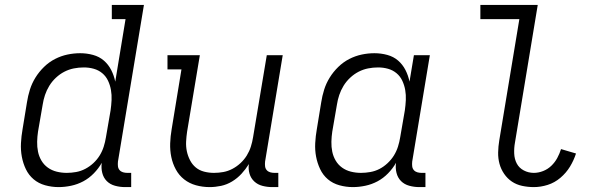

<svg xmlns="http://www.w3.org/2000/svg" viewBox="-20 -755 2440 783"><path d="M219 8Q191 8 164 0.5Q137 -7 117 -24Q97 -41 85.5 -65Q74 -89 69 -116Q64 -143 65.5 -171.5Q67 -200 72 -228L90 -338Q94 -364 102 -389.5Q110 -415 124.5 -438.5Q139 -462 159.5 -482Q180 -502 204.5 -514.5Q229 -527 255 -532.5Q281 -538 307 -538Q334 -538 359.5 -531Q385 -524 403.5 -508Q422 -492 433.5 -469.5Q445 -447 450 -422L492 -677H436V-735H567L461 -96Q460 -86 461 -77Q462 -68 467.5 -61.5Q473 -55 481.5 -52.5Q490 -50 499 -50H515V8H490Q469 8 449 2.5Q429 -3 415.5 -16.5Q402 -30 397 -50Q392 -70 395 -91Q382 -68 362.5 -48Q343 -28 319.5 -15.5Q296 -3 270 2.5Q244 8 219 8ZM252 -50Q252 -50 252 -50Q252 -50 252 -50Q271 -50 290.5 -53.5Q310 -57 328 -66.5Q346 -76 361 -90Q376 -104 386.5 -121Q397 -138 403 -157Q409 -176 412 -195L431 -305Q434 -326 435 -347Q436 -368 432.5 -388Q429 -408 420.5 -426Q412 -444 397 -456.5Q382 -469 362.5 -474.5Q343 -480 322 -480Q301 -480 281 -476Q261 -472 242.5 -462.5Q224 -453 208 -438Q192 -423 181 -405Q170 -387 163.5 -367.5Q157 -348 154 -328L135 -218Q132 -198 131.5 -177Q131 -156 135 -136.5Q139 -117 149 -100Q159 -83 175 -71.5Q191 -60 211 -55Q231 -50 252 -50Z M835 8Q806 8 779 0.5Q752 -7 731 -23.5Q710 -40 697 -64Q684 -88 678.5 -115Q673 -142 674 -170.5Q675 -199 680 -228L720 -472H663V-530H795L743 -218Q740 -198 739 -177.5Q738 -157 742 -138Q746 -119 755 -101.5Q764 -84 778.5 -72Q793 -60 812.5 -55Q832 -50 852 -50Q852 -50 852.5 -50Q853 -50 853 -50Q872 -50 891 -53.5Q910 -57 928 -66.5Q946 -76 961 -90Q976 -104 986.5 -121Q997 -138 1003 -157Q1009 -176 1012 -195L1068 -530H1133L1061 -96Q1060 -86 1061 -77Q1062 -68 1067.5 -61.5Q1073 -55 1081.5 -52.5Q1090 -50 1099 -50H1115V8H1090Q1070 8 1050.5 3Q1031 -2 1017 -15Q1003 -28 997.5 -47Q992 -66 995 -86Q982 -65 965 -46.5Q948 -28 926.5 -15Q905 -2 881.5 3Q858 8 835 8Z M1419 8Q1391 8 1364 0.5Q1337 -7 1317 -24Q1297 -41 1285.5 -65.5Q1274 -90 1269 -116.5Q1264 -143 1265.5 -171.5Q1267 -200 1272 -228L1290 -338Q1294 -364 1302 -389.5Q1310 -415 1324.5 -438.5Q1339 -462 1359.5 -482Q1380 -502 1404.5 -514.5Q1429 -527 1455 -532.5Q1481 -538 1507 -538Q1534 -538 1559.5 -531Q1585 -524 1603.5 -508Q1622 -492 1633.5 -469.5Q1645 -447 1650 -422L1668 -530H1733L1661 -96Q1660 -86 1661 -77Q1662 -68 1667.5 -61.5Q1673 -55 1681.5 -52.5Q1690 -50 1699 -50H1715V8H1690Q1669 8 1649 2.5Q1629 -3 1615.5 -16.5Q1602 -30 1597 -50Q1592 -70 1595 -91Q1582 -68 1562.5 -48Q1543 -28 1519.5 -15.5Q1496 -3 1470 2.5Q1444 8 1419 8ZM1452 -50Q1471 -50 1490.5 -53.5Q1510 -57 1527.5 -66Q1545 -75 1560.5 -89.5Q1576 -104 1586.5 -121Q1597 -138 1603 -157Q1609 -176 1612 -195L1631 -305Q1634 -326 1635 -347Q1636 -368 1632.5 -388Q1629 -408 1620.5 -426Q1612 -444 1597 -456.5Q1582 -469 1562.5 -474.5Q1543 -480 1522 -480Q1501 -480 1481 -476Q1461 -472 1442.5 -462.5Q1424 -453 1408 -438Q1392 -423 1381 -405Q1370 -387 1363.5 -367.5Q1357 -348 1354 -328L1335 -218Q1332 -198 1331.5 -177Q1331 -156 1335 -136.5Q1339 -117 1349 -100Q1359 -83 1375 -71.5Q1391 -60 1411 -55Q1431 -50 1452 -50Z M2157 8Q2133 8 2109.5 3Q2086 -2 2067.5 -14.5Q2049 -27 2036 -46Q2023 -65 2017 -87Q2011 -109 2011.5 -133.5Q2012 -158 2016 -182L2098 -677H1939V-735H2173L2080 -173Q2076 -151 2077 -128.5Q2078 -106 2087.5 -88Q2097 -70 2116 -60Q2135 -50 2157 -50Q2176 -50 2195 -57.5Q2214 -65 2228.5 -79Q2243 -93 2252.5 -110.5Q2262 -128 2268 -147L2329 -129Q2320 -101 2304.5 -75.5Q2289 -50 2265.5 -30Q2242 -10 2213.5 -1Q2185 8 2157 8Z"/></svg>

Font: Iosevka Curly Slab LtEx
Style: Italic
Weight: 300
Width: 7
Italic angle: -9°
Monospace: yes
Designer: Belleve Invis
Foundry: Belleve Invis
Version: Version 11.1.0; ttfautohint (v1.8.3)